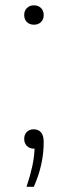

<svg xmlns="http://www.w3.org/2000/svg" viewBox="-20 -566 261 738"><path d="M148 -20Q148 66.5 110 152H82Q96.5 108 104 73.5Q111.5 39 113 5.5H110.5Q94 5.5 83.5 -5Q73 -15.5 73 -32.5Q73 -48.5 83 -58.8Q93 -69 109.5 -69Q127.5 -69 137.8 -57Q148 -45 148 -20ZM73 -508Q73 -525 83.5 -535.2Q94 -545.5 110.5 -545.5Q127 -545.5 137.5 -535.2Q148 -525 148 -508Q148 -491.5 137.5 -481.2Q127 -471 110.5 -471Q94 -471 83.5 -481.2Q73 -491.5 73 -508Z"/></svg>

Font: Encode Sans Semi Expanded ExLight
Style: Regular
Weight: 275
Width: 6
Designer: Multiple Designers
Foundry: Impallari Type
Version: Version 2.000